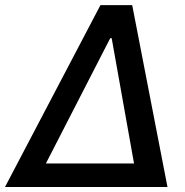

<svg xmlns="http://www.w3.org/2000/svg" viewBox="-61 -748 739 768"><path d="M-41 0 340.8 -727.5H467.8L608.9 0ZM122.6 -94.2H475.1L385.7 -595.2H379.9Z"/></svg>

Font: Inter Tight Medium
Style: Italic
Weight: 500
Italic angle: -9.39999°
Designer: Rasmus Andersson
Foundry: rsms
Version: Version 3.004